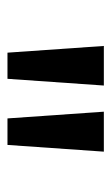

<svg xmlns="http://www.w3.org/2000/svg" viewBox="88 -857 298 514"><g transform="rotate(90 237.0 -600.0)"><path d="M121 -471 103 -729H209L191 -471ZM297 -471 279 -729H386L368 -471Z"/></g></svg>

Font: Noto Sans Bengali Condensed Medium
Style: Regular
Weight: 500
Width: 3
Designer: Jelle Bosma - Monotype Design Team
Foundry: Monotype Imaging Inc.
Version: Version 2.003